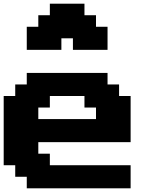

<svg xmlns="http://www.w3.org/2000/svg" viewBox="-20 -1020 852 1040"><path d="M125 0H687.5V-125H250V-187.5H187.5V-250H687.5V-500H625V-562.5H562.5V-625H125V-562.5H62.5V-500H0V-125H62.5V-62.5H125ZM500 -375H187.5V-437.5H250V-500H437.5V-437.5H500ZM375 -750H562.5V-875H500V-937.5H437.5V-1000H250V-937.5H187.5V-875H125V-750H312.5V-812.5H375Z"/></svg>

Font: Faithful 32x
Style: Semibold
Weight: 400
Foundry: Faithful Resource Pack
Version: Version 1.0; January 27, 2023